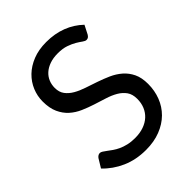

<svg xmlns="http://www.w3.org/2000/svg" viewBox="-208 -837 957 957"><g transform="rotate(-45 271.0 -358.0)"><path d="M458 -604.5Q453.5 -597 448.2 -593.2Q443 -589.5 435.5 -589.5Q427 -589.5 415.5 -598Q404 -606.5 386.8 -616.8Q369.5 -627 345.2 -635.5Q321 -644 286.5 -644Q254 -644 229.2 -635.2Q204.5 -626.5 187.8 -611.5Q171 -596.5 162.5 -576.2Q154 -556 154 -532.5Q154 -502.5 168.8 -482.8Q183.5 -463 207.8 -449Q232 -435 262.8 -424.8Q293.5 -414.5 325.8 -403.5Q358 -392.5 388.8 -378.8Q419.5 -365 443.8 -344Q468 -323 482.8 -292.5Q497.5 -262 497.5 -217.5Q497.5 -170.5 481.5 -129.2Q465.5 -88 434.8 -57.5Q404 -27 359.2 -9.5Q314.5 8 257.5 8Q187.5 8 130.5 -17.2Q73.5 -42.5 33 -85.5L61 -131.5Q65 -137 70.8 -140.8Q76.5 -144.5 83.5 -144.5Q90 -144.5 98.2 -139.2Q106.5 -134 117 -126Q127.5 -118 141 -108.5Q154.5 -99 171.8 -91Q189 -83 211 -77.8Q233 -72.5 260.5 -72.5Q295 -72.5 322 -82Q349 -91.5 367.8 -108.8Q386.5 -126 396.5 -150Q406.5 -174 406.5 -203.5Q406.5 -236 391.8 -256.8Q377 -277.5 353 -291.5Q329 -305.5 298 -315.2Q267 -325 235 -335.2Q203 -345.5 172 -359Q141 -372.5 117 -394Q93 -415.5 78.2 -447.8Q63.5 -480 63.5 -527.5Q63.5 -565.5 78.2 -601Q93 -636.5 121.2 -664Q149.5 -691.5 190.8 -708Q232 -724.5 285.5 -724.5Q345.5 -724.5 394.8 -705.5Q444 -686.5 481.5 -650.5Z"/></g></svg>

Font: Lato
Style: Regular
Weight: 400
Designer: Lukasz Dziedzic with Adam Twardoch and Botio Nikoltchev
Foundry: tyPoland Lukasz Dziedzic
Version: Version 2.015; 2015-08-06; http://www.latofonts.com/